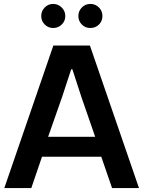

<svg xmlns="http://www.w3.org/2000/svg" viewBox="-20 -962 733 982"><path d="M2 0 252.9 -729H439.9L690.9 0H553.2L498 -160.2H194.8L140.1 0ZM190.9 -879.9Q190.9 -905.8 208.7 -923.8Q226.6 -941.9 252 -941.9Q277.3 -941.9 295.7 -923.6Q314 -905.3 314 -879.9Q314 -854.5 295.9 -836.7Q277.8 -818.8 252 -818.8Q226.6 -818.8 208.7 -836.7Q190.9 -854.5 190.9 -879.9ZM226.1 -262.2H466.8L396 -466.8L350.1 -607.9H344.2L297.9 -466.8ZM380.9 -879.9Q380.9 -905.8 398.7 -923.8Q416.5 -941.9 441.9 -941.9Q468.3 -941.9 486.1 -923.8Q503.9 -905.8 503.9 -879.9Q503.9 -854 486.1 -836.4Q468.3 -818.8 441.9 -818.8Q416 -818.8 398.4 -836.7Q380.9 -854.5 380.9 -879.9Z"/></svg>

Font: Lumene Sans
Style: Bold
Weight: 600
Designer: Deni Anggara
Version: Version 1.003;Glyphs 3.1.2 (3151)